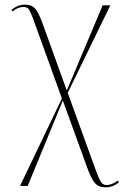

<svg xmlns="http://www.w3.org/2000/svg" viewBox="-20 -559 532 825"><path d="M66 240 246 -136 122 -479Q110 -512 102.5 -520.5Q95 -529 82 -529Q74 -529 62.5 -526Q51 -523 34 -510L29 -517Q42 -527 56 -533Q70 -539 86 -539Q109 -539 122 -530Q135 -521 145 -501Q155 -481 167 -447L267 -170L421 -536H454L271 -160L381 143Q395 183 403.5 203Q412 223 419.5 229.5Q427 236 439 236Q448 236 459.5 232Q471 228 486 217L491 224Q479 235 464 240.5Q449 246 435 246Q402 246 386 225.5Q370 205 352 154L250 -127L99 240Z"/></svg>

Font: Noto Serif Display SemiCondensed Thin
Style: Regular
Weight: 100
Width: 4
Designer: Monotype Design Team
Foundry: Monotype Imaging Inc.
Version: Version 2.009